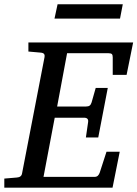

<svg xmlns="http://www.w3.org/2000/svg" viewBox="-35 -867 635 887"><path d="M549.8 -521H485.8V-602.1Q485.8 -612.8 481.9 -616.9Q478 -621.1 466.8 -621.1H274.9L229 -375H362.8Q373.5 -375 379.2 -379.2Q384.8 -383.3 388.2 -394L407.2 -460.9H462.9L418.9 -231.9H361.8L372.1 -303.2Q375 -323.2 353 -323.2H217.8L166 -49.8H400.9Q411.6 -49.8 417.2 -55.4Q422.9 -61 425.8 -69.8L457 -166H518.1L484.9 0H-15.1V-42L43 -46.9Q64 -48.3 66.9 -65.9L170.9 -604Q172.4 -612.3 168.5 -617.7Q164.6 -623 151.9 -624L96.2 -628.9V-670.9H580.1ZM519.5 -781.2H216.8L231 -847.2H532.2Z"/></svg>

Font: Charis SIL Viet
Style: Italic
Weight: 400
Italic angle: -11°
Foundry: SIL International
Version: Version 5.000